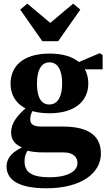

<svg xmlns="http://www.w3.org/2000/svg" viewBox="-20 -787 583 1034"><path d="M229.6 227C421.9 227 523.4 142.5 523.4 40.6C523.4 -46.2 470.2 -105.5 317.7 -105.5H200.9C158.2 -105.5 142.9 -119.8 142.9 -143.2C142.9 -168.2 150.1 -184.4 165 -204.2L126.6 -222V-211C71.2 -165.3 39.7 -122.3 39.7 -73.4C39.7 -35.8 60.6 -4 111.6 12.1V18.7C137.5 30 174.9 33.9 218.6 33.9H323.7C377.9 33.9 397.2 62.2 397.2 91.3C397.2 134.6 346.2 167.6 245.6 167.6C154.6 167.6 112.2 142.3 112.2 82.8C112.2 51 120.3 34.7 141.5 4.4L127.2 -4.5C51.4 21.9 15.4 61.1 15.4 110.1C15.4 171.2 63.9 227 229.6 227ZM246.2 -177C388.3 -177 455.5 -246.6 455.5 -336.7C455.5 -431.6 388.9 -498.5 246.5 -498.5C104.1 -498.5 36.9 -429.7 36.9 -336.7C36.9 -244.7 103.5 -177 246.2 -177ZM245.4 -224.3C199.3 -224.3 179.1 -267 179.1 -337.9C179.1 -408.7 202.3 -451.3 246.8 -451.3C291 -451.3 314.7 -409.3 314.7 -339C314.7 -267.9 292.3 -224.3 245.4 -224.3ZM381.8 -413.6H532.7V-490.7L517 -500.7L389.3 -446.3H381.8V-413.6ZM127.3 -767.3 88.8 -735.3 207.9 -565.2H293.4L412.5 -735.3L374 -767.3L207.2 -627.2H294.1L127.3 -767.3Z"/></svg>

Font: Source Serif Variable
Style: Regular
Weight: 389
Designer: Frank Grießhammer
Foundry: Adobe Systems Incorporated
Version: Version 3.001;hotconv 1.0.111;makeotfexe 2.5.65597